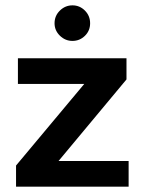

<svg xmlns="http://www.w3.org/2000/svg" viewBox="-20 -698 541 718"><path d="M184 -611Q184 -639 204 -658.5Q224 -678 251 -678Q278 -678 297.5 -658.5Q317 -639 317 -611Q317 -583 297.5 -564Q278 -545 251 -545Q224 -545 204 -564.5Q184 -584 184 -611ZM40 -79 295 -384H47V-480H453V-401L199 -96H461V0H40Z"/></svg>

Font: Prompt Medium
Style: Regular
Weight: 500
Designer: Katatrad Team
Foundry: CadsonDemak
Version: Version 1.001